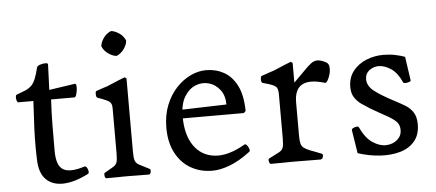

<svg xmlns="http://www.w3.org/2000/svg" viewBox="-51 -869 2255 993"><g transform="rotate(-5 1076.5 -372.5)"><path d="M115 -126Q113 -188 114 -238Q115 -288 118 -334.5Q121 -381 123 -430H45Q40 -430 37 -439Q34 -448 34.5 -458Q35 -468 40 -470Q67 -480 85 -487.5Q103 -495 116 -507Q129 -519 138.5 -541Q148 -563 157 -601Q159 -609 173.5 -614Q188 -619 202 -619Q216 -619 215 -611L210 -480L345 -500Q351 -499 352 -488Q353 -477 351 -463.5Q349 -450 345 -439.5Q341 -429 335 -430H215Q211 -363 210.5 -297Q210 -231 210 -163Q210 -86 245 -65.5Q280 -45 356 -69Q363 -72 369 -62.5Q375 -53 376 -42.5Q377 -32 370 -29Q299 7 242 9Q185 11 151 -22.5Q117 -56 115 -126Z M573 -625Q556 -625 532.5 -640Q509 -655 498 -680Q498 -698 513 -721Q528 -744 553 -755Q570 -755 593.5 -740.5Q617 -726 628 -700Q628 -682 613 -659Q598 -636 573 -625ZM553 0Q540 0 523.5 0.5Q507 1 465 1Q458 1 456 -12Q454 -25 459 -28Q491 -46 505.5 -55Q520 -64 524 -78.5Q528 -93 528 -125V-356Q528 -374 522.5 -383Q517 -392 501.5 -399.5Q486 -407 455 -418Q448 -420 447.5 -435.5Q447 -451 452 -453Q457 -455 469 -459Q481 -463 492.5 -467Q504 -471 509 -472Q554 -491 572 -498.5Q590 -506 604 -511L613 -504V-125Q613 -93 617.5 -78.5Q622 -64 638.5 -55Q655 -46 691 -28Q698 -25 695.5 -12Q693 1 685 1Q637 1 618.5 0.5Q600 0 585 0Z M796 -232Q796 -297 816.5 -348.5Q837 -400 871 -436.5Q905 -473 945.5 -492Q986 -511 1026 -511Q1077 -511 1118.5 -488Q1160 -465 1185.5 -415Q1211 -365 1212 -283L1202 -273H879L876 -318L1116 -325Q1116 -372 1092.5 -402Q1069 -432 1035 -441.5Q1001 -451 966.5 -437.5Q932 -424 908.5 -386Q885 -348 885 -283Q885 -187 924.5 -130.5Q964 -74 1033 -66.5Q1102 -59 1190 -110Q1197 -114 1204 -105Q1211 -96 1214.5 -85Q1218 -74 1211 -70Q1154 -27 1104.5 -8.5Q1055 10 1014 10Q953 10 903.5 -18Q854 -46 825 -100.5Q796 -155 796 -232Z M1419 0Q1404 0 1385.5 0.5Q1367 1 1319 1Q1312 1 1309 -12Q1306 -25 1313 -28Q1349 -46 1365.5 -55Q1382 -64 1386.5 -78.5Q1391 -93 1391 -125V-361Q1390 -379 1384.5 -388Q1379 -397 1362.5 -404Q1346 -411 1312 -420Q1307 -422 1305.5 -430Q1304 -438 1305.5 -446.5Q1307 -455 1310 -456Q1316 -458 1329 -462.5Q1342 -467 1356 -472Q1370 -477 1375 -478Q1419 -497 1436.5 -504Q1454 -511 1467 -516L1476 -509V-407Q1511 -441 1533 -464Q1555 -487 1571 -499Q1587 -511 1604.5 -511Q1622 -511 1649 -497Q1662 -490 1664 -472.5Q1666 -455 1661 -436Q1656 -417 1648 -403.5Q1640 -390 1634 -392Q1476 -440 1476 -304V-131Q1476 -106 1479.5 -91.5Q1483 -77 1493.5 -68.5Q1504 -60 1525.5 -51.5Q1547 -43 1584 -29Q1593 -26 1589.5 -12.5Q1586 1 1575 1Q1531 1 1506 0.5Q1481 0 1466.5 0Q1452 0 1438 0Z M1751 -135Q1750 -142 1758.5 -146.5Q1767 -151 1776.5 -152Q1786 -153 1788 -148Q1815 -90 1851.5 -66Q1888 -42 1922 -43.5Q1956 -45 1979 -65Q2002 -85 2002 -115Q2002 -143 1984.5 -160Q1967 -177 1934.5 -194.5Q1902 -212 1856 -239Q1835 -252 1813 -267Q1791 -282 1776.5 -304Q1762 -326 1762 -358Q1762 -408 1789 -442Q1816 -476 1858 -493Q1900 -510 1946 -510Q1978 -510 2007.5 -504Q2037 -498 2058 -490L2076 -367Q2077 -362 2067.5 -358.5Q2058 -355 2048 -355Q2038 -355 2036 -360Q2014 -410 1981 -432Q1948 -454 1917 -454Q1890 -454 1868.5 -437.5Q1847 -421 1847 -392Q1847 -357 1881.5 -330Q1916 -303 1985 -267Q2012 -253 2037 -238Q2062 -223 2077.5 -199.5Q2093 -176 2093 -137Q2093 -83 2065 -49.5Q2037 -16 1990 -2.5Q1943 11 1885.5 7.5Q1828 4 1770 -15Z"/></g></svg>

Font: Anvers
Style: Regular
Weight: 400
Designer: Ishtar van Looy
Version: Version 1.000